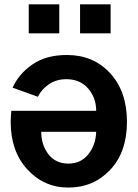

<svg xmlns="http://www.w3.org/2000/svg" viewBox="-20 -846 635 884"><path d="M112.3 -692.4V-826.2H252.9V-692.4ZM348.6 -692.4V-826.2H489.3V-692.4ZM29.3 -283.2Q29.3 -309.6 32.2 -335.9H422.9Q422.9 -395.5 385.7 -438.5Q348.6 -481.4 285.2 -481.4Q239.3 -481.4 205.1 -458Q170.9 -434.6 154.3 -400.4L38.1 -442.4Q66.4 -505.9 129.4 -549.3Q192.4 -592.8 288.1 -592.8Q410.2 -592.8 487.3 -508.8Q564.5 -424.8 564.5 -285.2Q564.5 -145.5 487.3 -64Q410.2 17.6 294.9 17.6Q182.6 17.6 106 -65.9Q29.3 -149.4 29.3 -283.2ZM169.9 -239.3Q169.9 -178.7 203.1 -135.7Q236.3 -92.8 294.9 -92.8Q352.5 -92.8 386.7 -135.7Q420.9 -178.7 422.9 -239.3Z"/></svg>

Font: Gothic A1 ExtraBold
Style: Regular
Weight: 800
Designer: HanYang I&C Co.,Ltd.
Foundry: HanYang I&C Co.,Ltd.
Version: Version 2.50